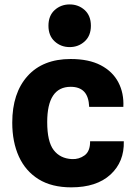

<svg xmlns="http://www.w3.org/2000/svg" viewBox="-20 -816 588 846"><path d="M294 9.5Q208 9.5 150.2 -26.2Q92.5 -62 63.2 -126.2Q34 -190.5 34 -275.5Q34 -406 101.5 -481Q169 -556 291.5 -556Q371.5 -556 424 -528.5Q476.5 -501 501.5 -453.2Q526.5 -405.5 523.5 -345H373Q371 -391 350.5 -412.2Q330 -433.5 291.5 -433.5Q188 -433.5 188 -278Q188 -192 216.5 -154.8Q245 -117.5 297 -115Q328 -113.5 352.8 -131.5Q377.5 -149.5 377 -193.5H525.5Q528 -103 466.8 -46.8Q405.5 9.5 294 9.5ZM287 -608.5Q248.5 -608.5 221 -633.5Q193.5 -658.5 193.5 -702.5Q193.5 -747 221 -771.8Q248.5 -796.5 287 -796.5Q325.5 -796.5 353 -771.8Q380.5 -747 380.5 -702.5Q380.5 -658.5 353 -633.5Q325.5 -608.5 287 -608.5Z"/></svg>

Font: Spline Sans
Style: Bold
Weight: 700
Designer: Eben Sorkin, Mirko Velimirovic
Foundry: Sorkin Type
Version: Version 1.000; ttfautohint (v1.8.3)